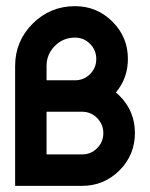

<svg xmlns="http://www.w3.org/2000/svg" viewBox="-20 -606 489 626"><path d="M131.8 -241.7V-102.5H247.6Q276.4 -102.5 296.6 -122.8Q316.9 -143.1 316.9 -171.9Q316.9 -200.7 296.6 -221.2Q276.4 -241.7 247.6 -241.7ZM224.6 -344.2Q253.4 -344.2 273.7 -364.5Q293.9 -384.8 293.9 -413.6Q293.9 -442.4 273.7 -462.9Q253.4 -483.4 224.6 -483.4Q186 -483.4 158.9 -456.3Q131.8 -429.2 131.8 -390.6V-344.2ZM224.6 -585.9Q295.9 -585.9 346.4 -535.6Q397 -485.4 397 -414.1Q397 -351.1 357.9 -304.7Q363.8 -299.3 369.6 -293.9Q419.9 -243.7 419.9 -172.4Q419.9 -100.6 369.4 -50.3Q318.8 0 247.6 0H29.3V-390.6Q29.3 -471.7 86.4 -528.8Q143.6 -585.9 224.6 -585.9Z"/></svg>

Font: NAYAKA
Style: Regular
Weight: 400
Designer: R.S. Wihananto
Foundry: R.S. Wihananto
Version: Version 1.92